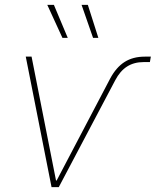

<svg xmlns="http://www.w3.org/2000/svg" viewBox="-20 -773 643 793"><path d="M192.9 0 86.4 -539.1H110.4L211.4 -27.3H213.9L435.1 -448.7Q460 -495.1 494.6 -517.1Q529.3 -539.1 578.1 -539.1H603L599.1 -516.6H573.7Q533.7 -516.6 504.9 -498.3Q476.1 -480 456.1 -441.9L222.7 0ZM364.3 -616.7 316.9 -752.9H342.8L386.2 -616.7ZM237.8 -616.7 175.3 -752.9H202.6L259.8 -616.7Z"/></svg>

Font: Inter 18pt Thin
Style: Italic
Weight: 250
Italic angle: -9.3988°
Version: Version 4.001;git-66647c0bb